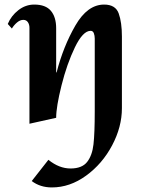

<svg xmlns="http://www.w3.org/2000/svg" viewBox="-20 -529 641 841"><path d="M514 -369V-55Q514 27 471 108Q428 189 357 240.5Q286 292 207 292Q156 292 119 264L192 171Q239 209 289 209Q339 209 361.5 180.5Q384 152 389.5 103Q395 54 395 -42V-360Q395 -373 391 -383.5Q387 -394 377 -394Q343 -394 308 -321.5Q273 -249 249.5 -155Q226 -61 226 -13L109 13V-407Q109 -422 102 -432Q95 -442 82 -442Q68 -442 54.5 -430.5Q41 -419 32 -404L14 -424Q29 -460 60.5 -484.5Q92 -509 130 -509Q180 -509 203 -481.5Q226 -454 226 -405V-212H228Q257 -325 310 -417Q363 -509 436 -509Q486 -509 500 -470Q514 -431 514 -369Z"/></svg>

Font: Amita
Style: Bold
Weight: 700
Designer: Eduardo Rodriguez Tunni, Modular Infotech, Brian J. Bonislawsky
Foundry: Eduardo Rodriguez Tunni, Modular Infotech, Brian J. Bonislawsky
Version: Version 1.003